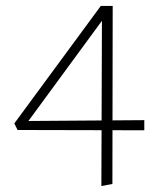

<svg xmlns="http://www.w3.org/2000/svg" viewBox="-20 -482 512 644"><path d="M320 142 322 -437 343 -441 62 -58 47 -76 464 -79V-45L39 -46L28 -68L318 -462H358L357 135Z"/></svg>

Font: Ysabeau SC ExtraLight
Style: Regular
Weight: 250
Designer: Christian Thalmann (Catharsis Fonts)
Version: Version 2.001;gftools[0.9.30]; featfreeze: smcp